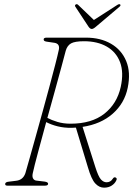

<svg xmlns="http://www.w3.org/2000/svg" viewBox="-20 -878 630 908"><path d="M529.5 -24Q523.5 -10.5 508.5 -0.5Q493.5 9.5 472 9.5Q449 9.5 430.5 -10.5Q412 -30.5 395.5 -87.5L339 -274.5Q328.5 -274 318 -273.5Q283.5 -273 253 -280.5Q222.5 -288 198.5 -300.5Q177.5 -223.5 159.8 -157.5Q142 -91.5 135 -59Q131.5 -43.5 136.2 -34.5Q141 -25.5 151 -24L192.5 -19Q207.5 -16.5 207.5 -9Q207.5 0 192.5 0H15Q4 0 4.5 -8Q4.5 -17.5 23 -19L55.5 -23Q89 -26.5 100 -59Q107.5 -84.5 120.2 -130Q133 -175.5 149 -232.8Q165 -290 181.8 -351Q198.5 -412 214 -469.2Q229.5 -526.5 241.2 -572.2Q253 -618 258.5 -644Q263.5 -671 238 -675.5L200.5 -681Q191.5 -682.5 189 -685.2Q186.5 -688 186.5 -691.5Q186.5 -700 200.5 -700H387Q455 -700 504.8 -671.2Q554.5 -642.5 576.8 -589.2Q599 -536 584 -463Q569 -389.5 513 -340.2Q457 -291 370.5 -278L430.5 -89Q445 -43 457.2 -29.5Q469.5 -16 484 -16Q503 -16 513.5 -33Q519 -42 527 -38.5Q535.5 -34 529.5 -24ZM291 -638.5Q284 -611 270.2 -560.5Q256.5 -510 239.2 -447.2Q222 -384.5 204 -320.5Q223.5 -310 251.5 -301.5Q279.5 -293 313.5 -293Q413.5 -293 473.5 -340.2Q533.5 -387.5 551 -467Q566 -535.5 547.8 -583.8Q529.5 -632 485.2 -657.5Q441 -683 377.5 -683Q334 -683 316 -672.8Q298 -662.5 291 -638.5ZM434 -752Q421.5 -741 414 -741Q406 -741 398.5 -752L336.5 -846Q332 -853 338.5 -857Q344 -860.5 350 -854.5L424 -783.5L534.5 -854.5Q544 -860.5 548 -857Q553 -853 545 -846Z"/></svg>

Font: Fraunces 72pt Soft Thin
Style: Italic
Weight: 100
Italic angle: -16°
Version: Version 1.000;[0bf87f6ff]